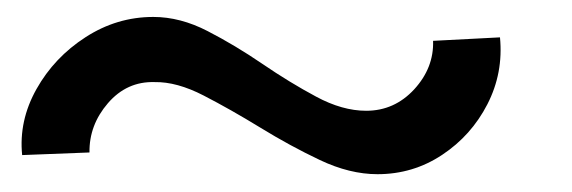

<svg xmlns="http://www.w3.org/2000/svg" viewBox="-20 -410 658 221"><path d="M414.5 -209.5Q382.5 -209.5 348.2 -225.8Q314 -242 279.8 -263Q245.5 -284 214.5 -300Q183.5 -316 158 -315.5Q126 -316.5 104.2 -291.2Q82.5 -266 83 -234.5L5.5 -231.5Q1.5 -271 22 -307.5Q42.5 -344 78.5 -367.2Q114.5 -390.5 156.5 -390.5Q187.5 -390.5 219 -374.2Q250.5 -358 282 -336.5Q313.5 -315 343.8 -298.8Q374 -282.5 401.5 -282.5Q434 -282.5 456.8 -307.2Q479.5 -332 478.5 -363L555.5 -367Q559.5 -326 541 -290Q522.5 -254 489 -231.8Q455.5 -209.5 414.5 -209.5Z"/></svg>

Font: Urbanist
Style: Italic
Weight: 400
Italic angle: -8°
Designer: Corey Hu
Foundry: Corey Hu
Version: Version 1.330; ttfautohint (v1.8.4.7-5d5b)